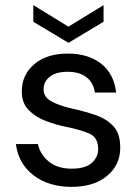

<svg xmlns="http://www.w3.org/2000/svg" viewBox="-20 -717 540 749"><path d="M259 12Q170 12 111 -33Q52 -78 42 -155H128Q136 -116 169.5 -87.5Q203 -59 260 -59Q313 -59 338 -81.5Q363 -104 363 -135Q363 -180 330.5 -195Q298 -210 239 -222Q199 -230 159 -245Q119 -260 92 -287.5Q65 -315 65 -360Q65 -425 113.5 -466.5Q162 -508 245 -508Q324 -508 374.5 -468.5Q425 -429 433 -356H350Q345 -394 317.5 -415.5Q290 -437 244 -437Q199 -437 174.5 -418Q150 -399 150 -368Q150 -338 181.5 -321Q213 -304 267 -292Q313 -282 354.5 -267.5Q396 -253 422.5 -224.5Q449 -196 449 -142Q450 -75 398.5 -31.5Q347 12 259 12ZM247 -550 110 -632V-697L247 -613L384 -697V-632Z"/></svg>

Font: DeepMind Sans
Style: Regular
Weight: 400
Designer: Jonny Pinhorn / Modifications: Colophon Foundry
Foundry: Colophon Foundry
Version: Version 1.002; ttfautohint (v1.8.2)